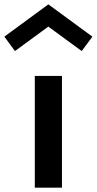

<svg xmlns="http://www.w3.org/2000/svg" viewBox="-63 -860 444 880"><path d="M96.5 0H221V-512H96.5ZM5.5 -626 158.5 -738 311.5 -626 360.5 -692 158.5 -840 -43 -692Z"/></svg>

Font: Spartan SemiBold
Style: Regular
Weight: 600
Designer: Matt Bailey, Mirko Velimirovic
Foundry: Matt Bailey
Version: Version 1.003; ttfautohint (v1.8.3)